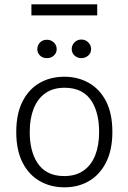

<svg xmlns="http://www.w3.org/2000/svg" viewBox="-20 -830 576 862"><path d="M269 11Q207.5 11 158.5 -17Q109.5 -45 81.2 -100.2Q53 -155.5 53 -237.5Q53 -318 80.5 -373.2Q108 -428.5 156.8 -457Q205.5 -485.5 269 -485.5Q329.5 -485.5 378.2 -458.2Q427 -431 455.8 -376Q484.5 -321 484.5 -237.5Q484.5 -158 457 -102.5Q429.5 -47 381 -18Q332.5 11 269 11ZM268 -39.5Q320 -39.5 355 -64Q390 -88.5 407.5 -133Q425 -177.5 425 -237.5Q425 -320 393.5 -372.5Q355.5 -436 270 -436Q217.5 -436 182.8 -411Q148 -386 130.8 -341.5Q113.5 -297 113.5 -237.5Q113.5 -153.5 146.5 -101Q185.5 -39.5 268 -39.5ZM345 -569Q327.5 -569 314.8 -580.5Q302 -592 302 -610Q302 -627 314.5 -639.8Q327 -652.5 345 -652.5Q364 -652.5 376.5 -639.5Q389 -626.5 389 -610Q389 -592 376 -580.5Q363 -569 345 -569ZM190.5 -569Q171 -569 159.2 -581Q147.5 -593 147.5 -609Q147.5 -626 159.2 -638.8Q171 -651.5 190.5 -651.5Q209 -651.5 221.8 -639.2Q234.5 -627 234.5 -609Q234.5 -592.5 222 -580.8Q209.5 -569 190.5 -569ZM416.5 -761H121V-810.5H416.5Z"/></svg>

Font: Betina Sans Light
Style: Regular
Weight: 300
Designer: Jonathan Pinhorn (font) & Cristiano Sobral (main changes)
Version: Version 2.001;October 6, 2020;FontCreator 13.0.0.2681 64-bit